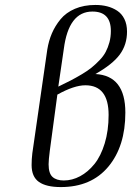

<svg xmlns="http://www.w3.org/2000/svg" viewBox="-20 -758 538 783"><path d="M108.9 -85Q108.9 -108.9 111.8 -132.8L172.9 -556.2Q178.7 -591.8 191.7 -622.1Q204.6 -652.3 226.8 -679.4Q249 -706.5 285.6 -722.2Q322.3 -737.8 369.1 -737.8Q395 -737.8 417 -732.2Q439 -726.6 457.8 -714.4Q476.6 -702.1 487.3 -680.4Q498 -658.7 498 -628.9Q498 -575.7 468.5 -535.6Q439 -495.6 369.1 -456.1Q491.2 -449.7 491.2 -298.8Q491.2 -161.6 421.9 -78.4Q352.5 4.9 228 4.9Q168.5 4.9 138.7 -16.1Q108.9 -37.1 108.9 -85ZM178.2 -87.9Q178.2 -50.8 194.3 -36.4Q210.4 -22 240.2 -22Q274.4 -22 306.6 -39.3Q338.9 -56.6 365 -88.9Q391.1 -121.1 407 -173.1Q422.9 -225.1 422.9 -289.1Q422.9 -410.2 328.1 -410.2Q282.2 -410.2 213.9 -372.1L183.1 -143.1Q178.2 -105 178.2 -87.9ZM217.8 -404.8Q247.6 -418.9 268.1 -429.7Q288.6 -440.4 313 -454.8Q337.4 -469.2 353.3 -482.2Q369.1 -495.1 385.5 -512Q401.9 -528.8 411.1 -546.4Q420.4 -564 426.3 -585.7Q432.1 -607.4 432.1 -631.8Q432.1 -710.9 356.9 -710.9Q259.8 -710.9 240.2 -558.1Z"/></svg>

Font: Dehuti Alt
Style: Italic
Weight: 400
Version: Version 1.2